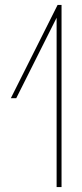

<svg xmlns="http://www.w3.org/2000/svg" viewBox="-20 -769 335 780"><path d="M49 -376 210 -697V-19V-9H230V-19V-739V-749H214L211 -743L31 -384L24 -370H46Z"/></svg>

Font: Nordica Plus
Style: NordicaClassicUltraLight
Weight: 300
Version: Version 1